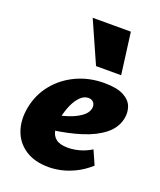

<svg xmlns="http://www.w3.org/2000/svg" viewBox="-136 -796 748 898"><g transform="rotate(20 238.5 -347.5)"><path d="M214 16Q143 16 97 -14.5Q51 -45 33 -96.5Q15 -148 27 -212Q40 -280 82 -332Q124 -384 187 -413.5Q250 -443 326 -443Q388 -443 422 -425Q456 -407 466.5 -377.5Q477 -348 469 -315Q458 -269 417 -236.5Q376 -204 312 -183.5Q248 -163 167 -152L150 -223Q184 -228 219.5 -239.5Q255 -251 280.5 -269Q306 -287 311 -309Q314 -320 311 -330Q308 -340 300 -346Q292 -352 279 -352Q258 -352 240 -334.5Q222 -317 208.5 -288Q195 -259 187 -221Q180 -186 184 -158.5Q188 -131 207.5 -115.5Q227 -100 267 -100Q294 -100 324 -108Q354 -116 383 -134L414 -64Q379 -33 343 -15.5Q307 2 274.5 9Q242 16 214 16ZM261 -504 169 -711H359L386 -504Z"/></g></svg>

Font: Ysabeau Infant Black
Style: Italic
Weight: 900
Italic angle: -12°
Designer: Christian Thalmann (Catharsis Fonts)
Version: Version 2.001;gftools[0.9.30]; featfreeze: ss01,ss02,lnum